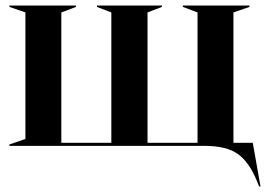

<svg xmlns="http://www.w3.org/2000/svg" viewBox="-20 -528 963 695"><path d="M14 -5 72 -25V-483L14 -503V-508H255V-503L202 -483V-11H383V-483L331 -503V-508H566V-503L514 -483V-11H695V-483L642 -503V-508H883V-503L825 -483V-11H895L923 147H918L909 125Q882 59 841 29.5Q800 0 720 0H14Z"/></svg>

Font: Nyght Serif Medium
Style: Regular
Weight: 500
Designer: Maksym Kobuzan
Version: Version 0.410